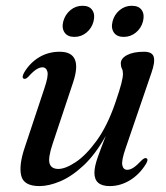

<svg xmlns="http://www.w3.org/2000/svg" viewBox="-20 -636 577 666"><path d="M488 -87Q495.5 -83.5 487 -68.5Q465 -32 431.5 -11.2Q398 9.5 360.5 9.5Q307.5 9.5 307.5 -36.5Q307.5 -58 319.2 -91Q331 -124 347 -165Q311 -100.5 270 -62.2Q229 -24 189.2 -7.2Q149.5 9.5 117 9.5Q62 9.5 53.5 -27Q45 -63.5 66 -125L134 -329.5Q148.5 -372 144.5 -387.2Q140.5 -402.5 127 -402.5Q118 -402.5 106.5 -395.5Q95 -388.5 78.5 -370Q68.5 -360 62.5 -363Q54.5 -366.5 63 -383Q82.5 -417 114.8 -436.8Q147 -456.5 187 -456.5Q269 -456.5 233.5 -350L163 -138.5Q146 -88 152 -69Q158 -50 182.5 -50Q207 -50 242.8 -73.8Q278.5 -97.5 315.2 -148Q352 -198.5 379.5 -278Q395.5 -324.5 401 -346.5Q406.5 -368.5 406.5 -380Q406.5 -391 402.8 -398.2Q399 -405.5 399 -416Q399 -433.5 420.8 -445Q442.5 -456.5 479.5 -456.5Q508 -456.5 513.2 -438.8Q518.5 -421 505.5 -384L416 -122.5Q401 -79.5 404.2 -63.2Q407.5 -47 421.5 -47Q431 -47 442.5 -54.2Q454 -61.5 472 -80.5Q482 -90 488 -87ZM238 -508Q214.5 -508 204 -523.2Q193.5 -538.5 199.5 -562Q206 -585.5 224.2 -600.8Q242.5 -616 266.5 -616Q290 -616 300.2 -600.8Q310.5 -585.5 304.5 -562Q298.5 -538.5 280.2 -523.2Q262 -508 238 -508ZM409 -508Q385.5 -508 375 -523.2Q364.5 -538.5 370.5 -562Q376.5 -585.5 395 -600.8Q413.5 -616 437 -616Q461.5 -616 471.8 -600.8Q482 -585.5 476 -562Q470 -538.5 451.5 -523.2Q433 -508 409 -508Z"/></svg>

Font: Fraunces 72pt S000
Style: Italic
Weight: 400
Italic angle: -16°
Version: Version 1.000; ttfautohint (v1.8.3)